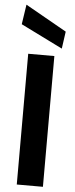

<svg xmlns="http://www.w3.org/2000/svg" viewBox="-63 -992 402 1024"><g transform="rotate(5 138.0 -480.0)"><path d="M68 0V-700H208V0ZM244 -743 20 -854 36 -960 257 -835Z"/></g></svg>

Font: DM Sans ExtraBold
Style: Regular
Weight: 800
Designer: Colophon Foundry, Jonny Pinhorn
Foundry: Colophon Foundry
Version: Version 4.004; ttfautohint (v1.8.4.7-5d5b)